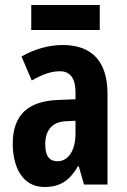

<svg xmlns="http://www.w3.org/2000/svg" viewBox="-20 -738 509 768"><path d="M379 -718H105V-618H379ZM230 -558C175 -558 116 -541 66 -512L107 -416C153 -442 185 -453 220 -453C263 -453 282 -421 282 -370V-341L210 -338C93 -333 31 -279 31 -163C31 -74 67 10 158 10C222 10 259 -17 292 -73H295L316 0H410V-363C410 -494 346 -558 230 -558ZM244 -253 282 -255V-204C282 -136 253 -93 210 -93C178 -93 161 -113 161 -161C161 -216 188 -251 244 -253Z"/></svg>

Font: Noto Sans Malayalam ExtraCondensed
Style: Bold
Weight: 700
Width: 2
Designer: Jelle Bosma - Monotype Design Team
Foundry: Monotype Imaging Inc.
Version: Version 2.104